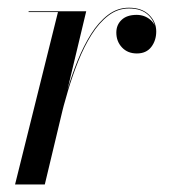

<svg xmlns="http://www.w3.org/2000/svg" viewBox="-20 -490 484 510"><path d="M20 0 134 -458H56V-460H209L99 0ZM138 -173Q146.5 -209 158.5 -249.5Q170.5 -290 186.2 -329Q202 -368 222 -399.8Q242 -431.5 267 -450.5Q292 -469.5 322.5 -469.5Q356.5 -469.5 375.8 -450.8Q395 -432 395 -406.5Q395 -382.5 381.8 -365.2Q368.5 -348 343.5 -348Q319 -348 304 -364Q289 -380 289 -403.5Q289 -424 303 -437.2Q317 -450.5 343 -450.5Q363.5 -450.5 378.8 -438Q394 -425.5 394 -406.5H393Q393 -431 374.8 -449.2Q356.5 -467.5 322.5 -467.5Q292.5 -467.5 267.8 -448.5Q243 -429.5 223.2 -398Q203.5 -366.5 188 -327.8Q172.5 -289 160.5 -248.8Q148.5 -208.5 140 -173Z"/></svg>

Font: Bodoni Moda 96pt
Style: Italic
Weight: 400
Italic angle: -13°
Version: Version 2.004